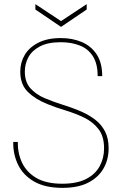

<svg xmlns="http://www.w3.org/2000/svg" viewBox="-20 -896 590 928"><path d="M282 12Q199 12 146 -18Q93 -48 68 -98.5Q43 -149 44 -210H66Q65 -156 86.5 -110Q108 -64 155.5 -36Q203 -8 281 -8Q352 -8 396.5 -31Q441 -54 462 -93Q483 -132 483 -179Q483 -237 456.5 -271.5Q430 -306 388.5 -326.5Q347 -347 299 -361.5Q251 -376 209 -393Q151 -416 114.5 -452Q78 -488 78 -550Q78 -594 99.5 -630.5Q121 -667 165 -689.5Q209 -712 274 -712Q330 -712 375 -693Q420 -674 447 -633.5Q474 -593 474 -528H452Q452 -589 428.5 -625Q405 -661 364.5 -676.5Q324 -692 274 -692Q211 -692 172.5 -671.5Q134 -651 117 -619Q100 -587 100 -550Q100 -500 126.5 -470Q153 -440 195 -422Q237 -404 285.5 -389Q334 -374 379 -354Q414 -338 442.5 -315.5Q471 -293 488 -260Q505 -227 505 -179Q505 -125 480.5 -82Q456 -39 407 -13.5Q358 12 282 12ZM275 -766 151 -850V-876L275 -794L399 -876V-850Z"/></svg>

Font: DM Sans 24pt Thin
Style: Regular
Weight: 250
Designer: Colophon Foundry, Jonny Pinhorn
Foundry: Colophon Foundry
Version: Version 4.004;gftools[0.9.30]